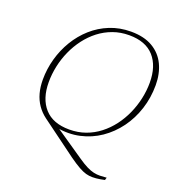

<svg xmlns="http://www.w3.org/2000/svg" viewBox="-157 -817 1056 1151"><g transform="rotate(20 371.0 -242.0)"><path d="M407.5 138.5 179.5 -29.5Q147.5 -53.5 125.8 -85Q104 -116.5 93.2 -155.8Q82.5 -195 82.5 -242Q82.5 -309.5 100.8 -375Q119 -440.5 153.5 -497.8Q188 -555 237 -598.8Q286 -642.5 348 -667.5Q410 -692.5 482.5 -692.5Q565.5 -692.5 620.5 -660.2Q675.5 -628 702.8 -571Q730 -514 730 -440.5Q730 -360.5 706.5 -287.8Q683 -215 639.8 -156Q596.5 -97 537.8 -56.8Q479 -16.5 408.2 -0.8Q337.5 15 259 0.5L254 -12L457 126.5Q491 150 515.8 162.2Q540.5 174.5 561 179Q581.5 183.5 601 183Q620.5 182.5 643.5 180.5L638.5 197Q626 200 612.2 202.2Q598.5 204.5 585.5 205.8Q572.5 207 561 207Q540 207 520 201.5Q500 196 473.8 181.5Q447.5 167 407.5 138.5ZM121 -239.5Q121 -134 174.8 -74Q228.5 -14 333 -14Q388.5 -14 436.5 -31.2Q484.5 -48.5 524.2 -79.5Q564 -110.5 595 -151.5Q626 -192.5 647.5 -240.5Q669 -288.5 680.2 -340Q691.5 -391.5 691.5 -442.5Q691.5 -548.5 638 -608.5Q584.5 -668.5 479.5 -668.5Q424 -668.5 376 -651Q328 -633.5 288.2 -602.8Q248.5 -572 217.2 -530.8Q186 -489.5 164.5 -441.5Q143 -393.5 132 -342.2Q121 -291 121 -239.5Z"/></g></svg>

Font: Newsreader ExtraLight
Style: Italic
Weight: 250
Italic angle: -17°
Designer: Hugues Gentile
Foundry: Production Type
Version: Version 1.003